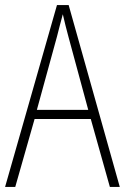

<svg xmlns="http://www.w3.org/2000/svg" viewBox="-20 -735 491 755"><path d="M412 0 337 -267H116L40 0H0L204 -715H250L451 0ZM249 -591Q243 -614 237.5 -635Q232 -656 227 -679Q221 -657 215.5 -636Q210 -615 204 -591L125 -303H327Z"/></svg>

Font: Noto Sans Telugu Condensed ExtraLight
Style: Regular
Weight: 200
Width: 3
Designer: Jelle Bosma - Monotype Design Team
Foundry: Monotype Imaging Inc.
Version: Version 2.005; ttfautohint (v1.8.4.7-5d5b)